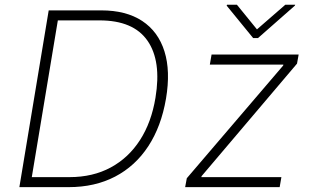

<svg xmlns="http://www.w3.org/2000/svg" viewBox="-20 -770 1275 790"><path d="M262.4 0H59.7L180.4 -727.3H396.7Q498.9 -727.3 565 -683.8Q631 -640.3 656.6 -558.9Q682.2 -477.6 663 -364Q643.5 -249.6 590 -168.1Q536.6 -86.6 453.5 -43.3Q370.4 0 262.4 0ZM110.8 -41.2H266Q362.2 -41.2 435.7 -81Q509.2 -120.7 556.3 -194.1Q603.3 -267.4 619.7 -367.9Q644.9 -519.2 586.8 -602.6Q528.8 -686.1 389.6 -686.1H218ZM741.8 0 748.6 -36.6 1145.2 -500.4 1146 -504.3H843.4L850.5 -545.5H1208.8L1202.1 -508.2L809.3 -45.1L808.6 -41.2H1137.8L1130.7 0ZM954.9 -750.4 1037.3 -649.1 1153.8 -750.4H1194.6L1193.2 -746.8L1041.5 -613.3H1021.7L912.6 -746.8L914.1 -750.4Z"/></svg>

Font: Inter UI Extra Light
Style: Italic
Weight: 200
Italic angle: -9.39999°
Designer: Rasmus Andersson
Foundry: rsms
Version: 3.2;8d6f07862